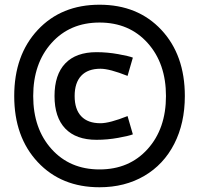

<svg xmlns="http://www.w3.org/2000/svg" viewBox="-20 -705 840 810"><path d="M210 -299.8Q210 -390.1 255.4 -437.5Q300.8 -484.9 387.2 -484.9Q433.1 -484.9 478.8 -476.6Q524.4 -468.3 540.5 -461.9L518.1 -384.8Q442.4 -415 403.8 -415Q350.6 -415 322.8 -385.5Q294.9 -356 294.9 -299.8Q294.9 -243.7 322.8 -214.4Q350.6 -185.1 403.8 -185.1Q442.4 -185.1 518.1 -215.3L540.5 -138.2Q524.4 -131.8 478.8 -123.5Q433.1 -115.2 387.2 -115.2Q300.8 -115.2 255.4 -162.6Q210 -210 210 -299.8ZM399.9 -609.9Q274.9 -609.9 197.5 -523.7Q120.1 -437.5 120.1 -299.8Q120.1 -162.1 197.5 -76.2Q274.9 9.8 399.9 9.8Q525.4 9.8 602.8 -76.2Q680.2 -162.1 680.2 -299.8Q680.2 -437.5 602.8 -523.7Q525.4 -609.9 399.9 -609.9ZM399.9 -685.1Q561.5 -685.1 660.6 -579.1Q759.8 -473.1 759.8 -299.8Q759.8 -185.5 715.1 -98.1Q670.4 -10.7 588.6 37.1Q506.8 85 399.9 85Q238.8 85 139.4 -21Q40 -127 40 -299.8Q40 -472.7 139.4 -578.9Q238.8 -685.1 399.9 -685.1Z"/></svg>

Font: Nikodecs
Style: Medium
Weight: 500
Version: Version 0.29